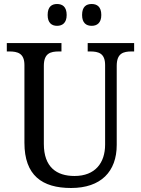

<svg xmlns="http://www.w3.org/2000/svg" viewBox="-20 -929 704 959"><path d="M438 -800C464 -800 486 -814 486 -854C486 -896 464 -909 438 -909C411 -909 390 -896 390 -854C390 -814 411 -800 438 -800ZM265 -800C291 -800 313 -814 313 -854C313 -896 291 -909 265 -909C239 -909 218 -896 218 -854C218 -814 239 -800 265 -800ZM335 10C484 10 563 -72 563 -205V-600C563 -663 596 -672 638 -672H650V-714H418V-672H430C472 -672 505 -663 505 -604V-207C505 -116 456 -50 352 -50C263 -50 199 -94 199 -210V-600C199 -663 232 -672 275 -672H287V-714H14V-672H26C68 -672 102 -663 102 -604V-216C102 -53 190 10 335 10Z"/></svg>

Font: Noto Serif Georgian SemiCondensed
Style: Regular
Weight: 400
Width: 4
Designer: Monotype Design Team, Akaki Razmadze
Foundry: Google LLC
Version: Version 2.003